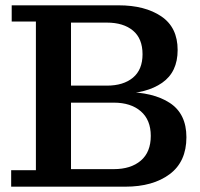

<svg xmlns="http://www.w3.org/2000/svg" viewBox="-20 -702 752 722"><path d="M22 0V-62H115V-621H24V-682H247V0ZM247 0V-66H408Q472 -66 509.5 -98Q547 -130 547 -191Q547 -251 509.5 -283.5Q472 -316 408 -316H247V-356H448Q556 -356 618.5 -315Q681 -274 681 -186Q681 -94 618 -47Q555 0 451 0ZM247 -350V-380H382Q444 -380 480 -410Q516 -440 516 -498Q516 -557 480 -587Q444 -617 382 -617H247V-682H426Q525 -682 586.5 -640.5Q648 -599 648 -514Q648 -431 589.5 -390.5Q531 -350 435 -350Z"/></svg>

Font: Montagu Slab Medium
Style: Regular
Weight: 500
Version: Version 1.000